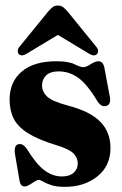

<svg xmlns="http://www.w3.org/2000/svg" viewBox="-20 -680 450 710"><path d="M209 -27.5Q237 -27.5 252.2 -41Q267.5 -54.5 267.5 -75Q267.5 -96.5 251.5 -112.8Q235.5 -129 189 -143Q121.5 -163.5 83.8 -187.2Q46 -211 30.8 -241.2Q15.5 -271.5 15.5 -311.5Q15.5 -377 60.2 -415.2Q105 -453.5 188.5 -453.5Q233 -453.5 255.5 -442.5Q278 -431.5 288 -431.5Q298 -431.5 315.2 -442.5Q332.5 -453.5 344.5 -453.5Q351 -453.5 356.5 -449.2Q362 -445 365.5 -432L384.5 -331Q393 -296.5 376 -289.5Q357 -281.5 342 -303Q303.5 -367.5 270 -391.8Q236.5 -416 197 -416Q166 -416 150.8 -401.2Q135.5 -386.5 135.5 -364.5Q135.5 -340.5 154.5 -322.8Q173.5 -305 231.5 -289.5Q312.5 -268.5 350.5 -230.2Q388.5 -192 388.5 -132.5Q388.5 -66.5 340.2 -27.8Q292 11 219.5 11Q188.5 11 169.2 4.5Q150 -2 139.2 -8.5Q128.5 -15 123.5 -15Q118 -15 108.5 -8.8Q99 -2.5 88.8 3.5Q78.5 9.5 71 9.5Q55.5 9.5 52 -13L36 -107Q30 -141.5 47 -146.5Q63.5 -151.5 79.5 -129Q113.5 -73.5 144 -50.5Q174.5 -27.5 209 -27.5ZM338 -479.5Q327.5 -470 308.5 -482L194 -551L79.5 -482Q60.5 -470 50 -479.5Q46 -483.5 45.5 -491Q45 -498.5 52 -507L156.5 -635.5Q166 -646.5 174 -653Q182 -659.5 194 -659.5Q206 -659.5 214.2 -653Q222.5 -646.5 231.5 -635.5L336 -507Q343 -498.5 342.8 -491.2Q342.5 -484 338 -479.5Z"/></svg>

Font: Fraunces 144pt S050
Style: Bold
Weight: 700
Version: Version 1.000; ttfautohint (v1.8.3)